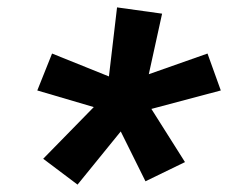

<svg xmlns="http://www.w3.org/2000/svg" viewBox="-20 -791 618 520"><path d="M190 -291 307 -435 374 -300 481 -352 390 -496 578 -546 542 -646 383 -590 419 -754 297 -771 275 -584 121 -646 81 -546 234 -501 97 -361Z"/></svg>

Font: Iosevka Sparkle Oblique
Style: Bold
Weight: 700
Italic angle: -9°
Designer: Belleve Invis
Foundry: Belleve Invis
Version: Version 4.5.0; ttfautohint (v1.8.3)